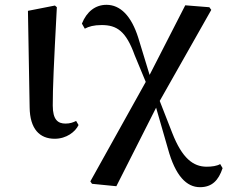

<svg xmlns="http://www.w3.org/2000/svg" viewBox="-20 -561 944 797"><path d="M207 15C256 15 293 -14 306 -42L296 -59C284 -53 271 -48 252 -48C221 -48 199 -63 199 -123C199 -197 203 -286 216 -531L208 -538L96 -516L103 -116C104 -25 145 15 207 15Z M810 216C860 216 887 188 904 137L894 120C881 128 859 131 838 131C782 131 736 96 695 -9L643 -142L857 -520L849 -531L749 -539L601 -250L554 -404C525 -496 479 -541 422 -541C376 -541 340 -513 320 -463L332 -442C349 -451 369 -457 402 -457C465 -457 503 -432 539 -332L585 -221L355 192L362 202L463 212L628 -114L677 56C708 170 755 216 810 216Z"/></svg>

Font: Noto Serif HK SemiBold
Style: Regular
Weight: 600
Designer: Ryoko NISHIZUKA 西塚涼子 (kana & ideographs); Frank Grießhammer (Latin, Greek & Cyrillic); Wenlong ZHANG 张文龙 (bopomofo); San
Foundry: Adobe
Version: Version 2.001;hotconv 1.1.0;makeotfexe 2.6.0